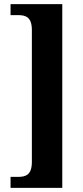

<svg xmlns="http://www.w3.org/2000/svg" viewBox="-20 -780 403 928"><path d="M31 128H281V-760H31V-707H66C104 -707 134 -698 134 -635V3C134 66 104 75 66 75H31Z"/></svg>

Font: Noto Serif Thai ExtraCondensed ExtraBold
Style: Regular
Weight: 800
Width: 2
Designer: Monotype Design Team
Foundry: Monotype Imaging Inc.
Version: Version 2.002